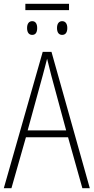

<svg xmlns="http://www.w3.org/2000/svg" viewBox="-20 -987 491 1007"><path d="M342 -967H113V-934H342ZM149 -876C133 -876 122 -864 122 -840C122 -815 133 -804 149 -804C165 -804 175 -815 175 -840C175 -864 165 -876 149 -876ZM306 -876C290 -876 279 -864 279 -840C279 -815 290 -804 306 -804C322 -804 333 -815 333 -840C333 -864 322 -876 306 -876ZM412 0H451L250 -715H204L0 0H40L116 -267H337ZM249 -591 327 -303H125L204 -591C212 -623 220 -649 227 -679C234 -649 242 -621 249 -591Z"/></svg>

Font: Noto Sans Condensed ExtraLight
Style: Regular
Weight: 200
Width: 3
Designer: Monotype Design Team
Foundry: Monotype Imaging Inc.
Version: Version 2.013